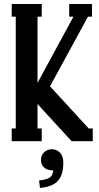

<svg xmlns="http://www.w3.org/2000/svg" viewBox="-20 -700 493 952"><path d="M187 0H38.1V-63H58.1V-617.2H38.1V-680.2H187V-617.2H166V-289.1L344.2 -617.2H323.2V-680.2H436V-617.2H416L228 -272L419.9 -63H439.9V0H335L166 -184.1V-63H187ZM178.2 231.9 173.8 194.8Q211.9 190.4 226.6 180.4Q241.2 170.4 244.1 145Q214.4 145 198.7 130.6Q183.1 116.2 183.1 92.8Q183.1 70.3 198.7 55.2Q214.4 40 236.8 40Q261.2 40 277.6 56.9Q293.9 73.7 293.9 106.9Q293.9 168 266.6 197.3Q239.3 226.6 178.2 231.9Z"/></svg>

Font: Margherita Bold
Style: Regular
Weight: 700
Designer: James Puckett
Foundry: Dunwich Type Founders
Version: Version 1.008;hotconv 1.0.109;makeotfexe 2.5.65596